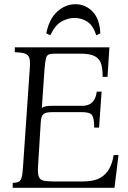

<svg xmlns="http://www.w3.org/2000/svg" viewBox="-20 -889 604 909"><path d="M40 0V-23Q59 -24 68.5 -28.5Q78 -33 82.5 -49Q87 -65 89 -100L121 -565Q124 -600 118.5 -615.5Q113 -631 96.5 -636Q80 -641 50 -642V-665H498L489 -525H466Q466 -560 459.5 -584.5Q453 -609 430.5 -622Q408 -635 360 -635H240Q221 -635 211 -631Q201 -627 197.5 -612.5Q194 -598 191 -565L178 -378Q186 -384 198 -386Q210 -388 225 -388H370Q430 -388 438 -455H461L449 -285H426Q426 -329 416 -343.5Q406 -358 370 -358H225Q197 -358 186 -349Q175 -340 173 -311L160 -100Q158 -68 163.5 -53Q169 -38 185 -34Q201 -30 231 -30H374Q424 -30 453.5 -46.5Q483 -63 498 -91.5Q513 -120 518 -155H541L522 0ZM218 -722 199 -731Q213 -800 251.5 -834.5Q290 -869 337 -869Q384 -869 418 -834.5Q452 -800 455 -731L436 -722Q420 -770 392.5 -787Q365 -804 333 -804Q301 -804 271 -787Q241 -770 218 -722Z"/></svg>

Font: Bona Nova
Style: Italic
Weight: 400
Italic angle: -4°
Designer: Mateusz Machalski
Foundry: Capitalics
Version: Version 4.001; ttfautohint (v1.8.3)